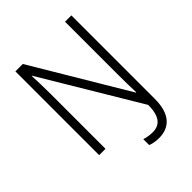

<svg xmlns="http://www.w3.org/2000/svg" viewBox="-249 -844 1157 1157"><g transform="rotate(-45 329.5 -265.5)"><path d="M419 183C514 183 568 121 568 -2V-714H514V-267C514 -216 515 -157 517 -110H514L154 -714H91V0H145V-465C145 -522 143 -580 141 -625H143L514 -5C514 95 476 131 417 131C391 131 366 126 347 120V170C363 177 390 183 419 183Z"/></g></svg>

Font: Noto Sans Armenian SemiCondensed Light
Style: Regular
Weight: 300
Width: 4
Designer: Monotype Design Team
Foundry: Monotype Imaging Inc.
Version: Version 2.008